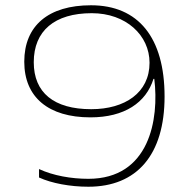

<svg xmlns="http://www.w3.org/2000/svg" viewBox="-20 -699 716 728"><path d="M315 9C499 9 604 -112 604 -333C604 -556 505 -679 325 -679C164 -679 72 -602 72 -465C72 -330 164 -254 323 -254C452 -254 534 -310 562 -400H565C584 -247 547 -21 315 -21C250 -21 182 -33 128 -58V-26C176 -4 246 9 315 9ZM108 -463C108 -582 187 -649 328 -649C458 -649 547 -565 547 -461C547 -347 453 -285 326 -285C184 -285 108 -348 108 -463Z"/></svg>

Font: LT Wave Text Thin
Style: Regular
Weight: 100
Designer: Daniel Lyons
Version: Version 2.5 (Glyphs App)